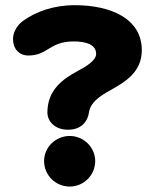

<svg xmlns="http://www.w3.org/2000/svg" viewBox="-20 -692 583 723"><path d="M236.5 -203.5C287.5 -203.5 310.5 -236.5 315 -268.5C320.5 -306 353 -328.5 396 -352.5C451.5 -383.5 514 -420.5 514 -503C514 -623 395.5 -672.5 261.5 -672.5C180.5 -672.5 114 -647.5 67 -613.5C40 -594 29 -566 29 -545C29 -508.5 51.5 -483 87 -483C121.5 -483 141 -494.5 162 -507.5C185 -521.5 209.5 -536 257.5 -536C305.5 -536 342 -523.5 342 -489C342 -464 305 -442 270.5 -423.5C218 -395 158.5 -354 158.5 -268.5C158.5 -236.5 185 -203.5 236.5 -203.5ZM242.5 10.5C295.5 10.5 338.5 -32.5 338.5 -85.5C338.5 -137 295.5 -180 242.5 -180C189 -180 146 -137 146 -85.5C146 -32.5 189 10.5 242.5 10.5Z"/></svg>

Font: RTM Light Light
Style: Regular
Weight: 300
Designer: after Tyler Finck
Foundry: An Endless Supply
Version: Version 1.000;Glyphs 3.2.1 (3258)